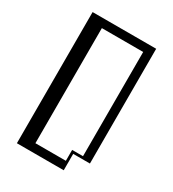

<svg xmlns="http://www.w3.org/2000/svg" viewBox="-188 -889 897 994"><g transform="rotate(30 260.0 -392.0)"><path d="M70 -784H450V-98H350V0H70ZM335 -48V-113H400V-736H153V-48Z"/></g></svg>

Font: Facade Sud
Style: Regular
Weight: 100
Designer: Éléonore Fines
Foundry: Velvetyne Type Foundry
Version: Version 1.001;Glyphs 3.2 (3202)